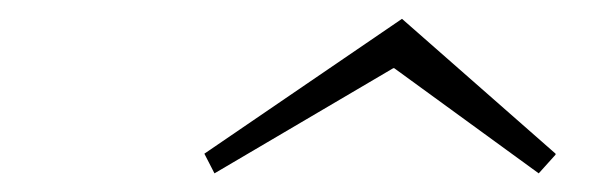

<svg xmlns="http://www.w3.org/2000/svg" viewBox="-20 -648 651 205"><path d="M198.2 -483.9 409.2 -627.9 573.2 -483.9V-482.9L555.2 -462.9L400.9 -575.2H399.9L209 -462.9Z"/></svg>

Font: CMU Serif Extra
Style: RomanSlanted
Weight: 500
Italic angle: -9.46001°
Version: Version 0.7.0